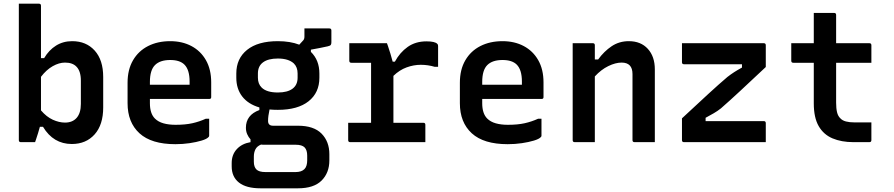

<svg xmlns="http://www.w3.org/2000/svg" viewBox="-20 -770 4840 1040"><path d="M170 0H93Q82 0 82 -11V-750H191Q202 -750 202 -739V-455H219Q245 -499 283.5 -523Q322 -547 371 -547Q447 -547 493 -496Q539 -445 539 -353V-188Q539 -94 492.5 -42Q446 10 369 10Q269 10 213 -83H196Q192 -68 186 -48.5Q180 -29 175 -14.5Q170 0 170 0ZM332 -431Q300 -431 265.5 -411.5Q231 -392 202 -354V-172Q232 -137 266 -121.5Q300 -106 332 -106Q373 -106 395.5 -132Q418 -158 418 -207V-333Q418 -385 394 -409Q373 -431 332 -431Z M902 -547Q967 -547 1017 -520.5Q1067 -494 1095.5 -444Q1124 -394 1124 -324V-244Q1124 -234 1114 -234H792V-211Q792 -155 819 -128Q837 -110 865.5 -102Q894 -94 931 -94Q984 -94 1022 -102.5Q1060 -111 1095 -127H1113V-35Q1113 -30 1109 -27Q1100 -17 1072 -8.5Q1044 0 1007 5.5Q970 11 930 11Q800 11 735.5 -48Q671 -107 671 -211V-322Q671 -393 700.5 -443.5Q730 -494 782 -520.5Q834 -547 902 -547ZM902 -445Q847 -445 819.5 -417.5Q792 -390 792 -326V-311H1007V-328Q1007 -392 979 -420Q954 -445 902 -445Z M1485 -547Q1552 -547 1601 -528L1623 -552Q1629 -559 1629 -572V-616H1764Q1775 -616 1775 -605V-541Q1775 -531 1771.5 -526.5Q1768 -522 1755 -519Q1742 -516 1712 -510L1664 -501V-489Q1710 -444 1710 -372V-349Q1710 -268 1651.5 -221.5Q1593 -175 1485 -175Q1461 -175 1440 -177Q1436 -158 1434 -143.5Q1432 -129 1432 -115Q1432 -89 1459 -89H1594Q1680 -89 1722 -46Q1764 -3 1764 65V99Q1764 166 1722 208Q1680 250 1594 250H1391Q1314 250 1274.5 219Q1235 188 1235 131V113Q1235 68 1262.5 38Q1290 8 1337 0V-15Q1326 -27 1319 -43Q1312 -59 1312 -78Q1312 -147 1385 -174V-188Q1324 -206 1292 -247.5Q1260 -289 1260 -349V-372Q1260 -453 1318.5 -500Q1377 -547 1485 -547ZM1485 -453Q1433 -453 1405 -432.5Q1377 -412 1377 -372V-349Q1377 -316 1397 -296Q1424 -269 1485 -269Q1537 -269 1564.5 -289.5Q1592 -310 1592 -349V-372Q1592 -406 1572 -426Q1543 -453 1485 -453ZM1418 162H1581Q1613 162 1629 146Q1637 138 1640.5 125.5Q1644 113 1644 99V73Q1644 43 1630 28.5Q1616 14 1581 14H1404Q1399 14 1394 13Q1372 22 1363.5 39Q1355 56 1355 78V106Q1355 134 1369 148Q1383 162 1418 162Z M1866 -105H1990V-430H1883Q1872 -430 1872 -441V-536H2076Q2076 -536 2082 -519Q2088 -502 2095 -478.5Q2102 -455 2107 -436H2119Q2146 -486 2188.5 -516Q2231 -546 2290 -546Q2337 -546 2349 -532Q2353 -529 2353 -521V-408H2335Q2298 -419 2259 -419Q2221 -419 2182.5 -405Q2144 -391 2111 -359V-105H2273Q2284 -105 2284 -94V0H1877Q1866 0 1866 -11Z M2702 -547Q2767 -547 2817 -520.5Q2867 -494 2895.5 -444Q2924 -394 2924 -324V-244Q2924 -234 2914 -234H2592V-211Q2592 -155 2619 -128Q2637 -110 2665.5 -102Q2694 -94 2731 -94Q2784 -94 2822 -102.5Q2860 -111 2895 -127H2913V-35Q2913 -30 2909 -27Q2900 -17 2872 -8.5Q2844 0 2807 5.5Q2770 11 2730 11Q2600 11 2535.5 -48Q2471 -107 2471 -211V-322Q2471 -393 2500.5 -443.5Q2530 -494 2582 -520.5Q2634 -547 2702 -547ZM2702 -445Q2647 -445 2619.5 -417.5Q2592 -390 2592 -326V-311H2807V-328Q2807 -392 2779 -420Q2754 -445 2702 -445Z M3202 0H3093Q3082 0 3082 -11V-536H3191Q3202 -536 3202 -525V-448H3220Q3252 -492 3293 -519.5Q3334 -547 3386 -547Q3451 -547 3489 -505.5Q3527 -464 3527 -394V0H3417Q3406 0 3406 -11V-369Q3406 -431 3347 -431Q3314 -431 3275 -412Q3236 -393 3202 -356Z M3674 -536H4117Q4128 -536 4128 -525V-407Q4045 -329 3988.5 -276.5Q3932 -224 3885 -183Q3866 -168 3846 -156.5Q3826 -145 3802 -132V-114H4117Q4128 -114 4128 -103V0H3685Q3674 0 3674 -11V-129Q3760 -209 3816.5 -261Q3873 -313 3920 -353Q3938 -367 3956.5 -379Q3975 -391 3999 -404V-422H3685Q3674 -422 3674 -433Z M4700 -107V-11Q4700 0 4689 0H4603Q4538 0 4489.5 -20.5Q4441 -41 4414.5 -87Q4388 -133 4388 -210V-430H4277Q4266 -430 4266 -441V-536H4388V-700H4498Q4509 -700 4509 -689V-536H4689Q4700 -536 4700 -525V-430H4509V-214Q4509 -183 4514 -162Q4519 -141 4532 -129Q4543 -117 4562.5 -112Q4582 -107 4608 -107Z"/></svg>

Font: Recursive Mn Lnr St SmB
Style: Regular
Weight: 600
Monospace: yes
Version: Version 1.079;hotconv 1.0.112;makeotfexe 2.5.65598; ttfautoh